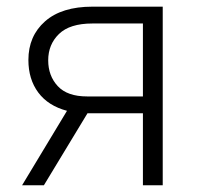

<svg xmlns="http://www.w3.org/2000/svg" viewBox="-20 -548 583 568"><path d="M461.4 -528.3V0H402.8V-212.9H238.8L109.9 0H45.4L178.2 -220.2Q122.6 -234.9 93.3 -274.2Q64 -313.5 64 -370.6Q64 -441.4 113.3 -484.9Q162.6 -528.3 253.4 -528.3ZM122.6 -369.6Q122.6 -323.7 150.9 -293.2Q179.2 -262.7 237.8 -262.7H402.8V-478.5H253.4Q186.5 -478.5 154.5 -447.5Q122.6 -416.5 122.6 -369.6Z"/></svg>

Font: Roboto Web
Style: Light
Weight: 300
Designer: Google
Version: Version 1.200310; 2013